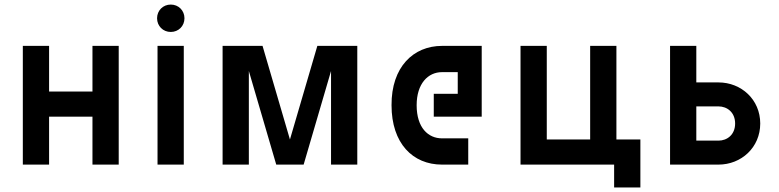

<svg xmlns="http://www.w3.org/2000/svg" viewBox="-20 -721 3410 841"><path d="M80 0H195V-210H385V0H500V-520H385V-320H195V-520H80Z M670 0H785V-520H670ZM668 -641C668 -607 694 -581 728 -581C762 -581 788 -607 788 -641C788 -675 762 -701 728 -701C694 -701 668 -675 668 -641Z M1190 0H1310L1430 -410V0H1545V-520H1370L1250 -110L1130 -520H955V0H1070V-410Z M1695 -260C1695 -93 1788 0 1916 0H2031V-115H1916C1856 -115 1805 -161 1805 -260C1805 -355 1855 -405 1916 -405H1985V-310H1880V-210H2090V-520H1916C1791 -520 1694 -428 1695 -260Z M2785 -110H2680V-520H2565V-110H2375V-520H2260V0H2670V100H2785Z M3200 -180C3200 -131 3165 -105 3127 -105H3030V-255H3127C3165 -255 3200 -229 3200 -180ZM2915 0H3127C3227 0 3310 -75 3310 -180C3310 -285 3227 -360 3127 -360H3030V-520H2915Z"/></svg>

Font: Grotesk 03
Style: Bold
Weight: 500
Designer: Frank Adebiaye, contributions by Jérémy Landes, Ariel Martín Pérez
Foundry: Velvetyne Type Foundry
Version: Version 3.000;Glyphs 3.1.2 (3150)